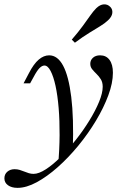

<svg xmlns="http://www.w3.org/2000/svg" viewBox="-89 -684 592 896"><path d="M-7.3 192.7Q-34.7 192.7 -51.6 180.6Q-68.5 168.5 -68.5 148.4Q-68.5 129 -54.8 117.3Q-41.1 105.6 -21 105.6Q-8.1 105.6 2.8 108.9Q13.7 112.1 24.2 116.5Q34.7 121 45.6 124.2Q56.5 127.4 67.7 127.4Q91.9 127.4 125 106Q158.1 84.7 194.4 48.4Q230.6 12.1 265.3 -31.9Q300 -75.8 328.2 -121.8Q356.5 -167.7 373.4 -208.9Q390.3 -250 390.3 -279Q390.3 -300 381.5 -314.1Q372.6 -328.2 361.3 -339.1Q350 -350 341.1 -360.9Q332.3 -371.8 332.3 -386.3Q332.3 -403.2 344.8 -414.5Q357.3 -425.8 378.2 -425.8Q406.5 -425.8 422.2 -404.4Q437.9 -383.1 437.9 -344.4Q437.9 -296.8 416.5 -239.1Q395.2 -181.5 358.9 -121Q322.6 -60.5 276.6 -4.4Q230.6 51.6 180.6 96Q130.6 140.3 82.3 166.5Q33.9 192.7 -7.3 192.7ZM182.3 84.7Q188.7 14.5 189.1 -53.2Q189.5 -121 184.7 -179.8Q179.8 -238.7 170.2 -283.1Q160.5 -327.4 147.2 -352.8Q133.9 -378.2 118.5 -378.2Q107.3 -378.2 95.6 -366.5Q83.9 -354.8 68.5 -325.8L51.6 -295.2H21L46 -342.7Q68.5 -386.3 91.9 -406Q115.3 -425.8 140.3 -425.8Q179.8 -425.8 205.6 -377.4Q231.5 -329 243.5 -231.5Q255.6 -133.9 250.8 12.9Q240.3 25.8 229.8 37.5Q219.4 49.2 207.7 60.9Q196 72.6 182.3 84.7ZM260.5 -484.7 246 -499.2Q277.4 -535.5 297.6 -563.3Q317.7 -591.1 332.3 -611.7Q346.8 -632.3 360.5 -646Q378.2 -662.9 396 -663.7Q413.7 -664.5 425.8 -651.6Q437.1 -640.3 435.1 -623Q433.1 -605.6 414.5 -588.7Q400 -575 378.2 -561.7Q356.5 -548.4 327.4 -530.6Q298.4 -512.9 260.5 -484.7Z"/></svg>

Font: Playfair 5pt SemiExpanded Light 12pt
Style: Italic
Weight: 300
Italic angle: -15.6°
Version: Version 2.000;gftools[0.9.28]